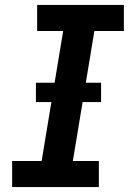

<svg xmlns="http://www.w3.org/2000/svg" viewBox="-20 -755 540 775"><path d="M29 0V-105H148L235 -630H130V-735H480V-630H361L274 -105H379V0ZM388 -343H125V-421H388Z"/></svg>

Font: Iosevka Extrabold Oblique
Style: Regular
Weight: 800
Italic angle: -9°
Monospace: yes
Designer: Belleve Invis
Foundry: Belleve Invis
Version: Version 32.5.0; ttfautohint (v1.8.4)